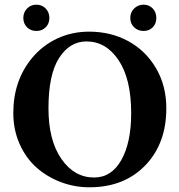

<svg xmlns="http://www.w3.org/2000/svg" viewBox="-20 -794 770 824"><path d="M80.1 -716.8Q80.1 -741.2 96.2 -757.6Q112.3 -773.9 136.2 -773.9Q160.2 -773.9 176 -757.6Q191.9 -741.2 191.9 -716.8Q191.9 -692.4 176 -676.8Q160.2 -661.1 136.2 -661.1Q111.8 -661.1 95.9 -677Q80.1 -692.9 80.1 -716.8ZM539.1 -716.8Q539.1 -741.2 555.7 -757.6Q572.3 -773.9 596.2 -773.9Q620.1 -773.9 635.5 -757.6Q650.9 -741.2 650.9 -716.8Q650.9 -692.4 635.5 -676.8Q620.1 -661.1 596.2 -661.1Q571.8 -661.1 555.4 -677Q539.1 -692.9 539.1 -716.8ZM351.1 -616.2Q279.3 -616.2 233.6 -545.2Q188 -474.1 188 -329.1Q188 -191.9 243.4 -112.1Q298.8 -32.2 383.8 -32.2Q458.5 -32.2 500.7 -107.2Q543 -182.1 543 -308.1Q543 -455.1 489 -535.6Q435.1 -616.2 351.1 -616.2ZM693.8 -329.1Q693.8 -181.6 607.9 -88.9Q516.1 9.8 363.8 9.8Q299.8 9.8 241 -12.5Q182.1 -34.7 136.7 -75Q91.3 -115.2 64.2 -176Q37.1 -236.8 37.1 -309.1Q37.1 -448.7 118.2 -545.9Q162.6 -599.1 225.6 -628.7Q288.6 -658.2 362.8 -658.2Q454.6 -658.2 529.5 -617.9Q604.5 -577.6 649.2 -502Q693.8 -426.3 693.8 -329.1Z"/></svg>

Font: Linux Libertine G
Style: Bold
Weight: 700
Designer: Philipp H. Poll
Foundry: Philipp H. Poll
Version: Version 5.0.3